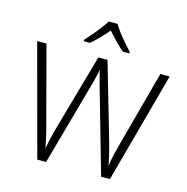

<svg xmlns="http://www.w3.org/2000/svg" viewBox="-132 -1072 1163 1197"><g transform="rotate(15 450.0 -473.5)"><path d="M215 0 23 -714H83L213 -224Q218 -204 223 -185Q228 -166 232 -148Q236 -130 239.5 -113.5Q243 -97 246 -80Q249 -97 252.5 -114.5Q256 -132 260 -150Q264 -168 269.5 -187.5Q275 -207 280 -227L418 -714H477L619 -224Q625 -203 630 -183.5Q635 -164 639.5 -146Q644 -128 647.5 -111Q651 -94 654 -78Q657 -101 661.5 -123.5Q666 -146 672 -170.5Q678 -195 686 -224L818 -714H878L684 0H627L477 -525Q472 -543 467.5 -559.5Q463 -576 459 -591.5Q455 -607 451.5 -619.5Q448 -632 446 -642Q445 -632 442.5 -620Q440 -608 436.5 -594.5Q433 -581 429.5 -566Q426 -551 421 -535L272 0ZM479 -947Q491 -926 512 -898.5Q533 -871 556.5 -844Q580 -817 598 -797V-788H557Q530 -810 502 -839Q474 -868 450 -896Q426 -868 398.5 -839.5Q371 -811 344 -788H303V-797Q322 -817 345 -844Q368 -871 389 -898.5Q410 -926 423 -947Z"/></g></svg>

Font: Noto Sans Symbols Light
Style: Regular
Weight: 300
Version: Version 2.002